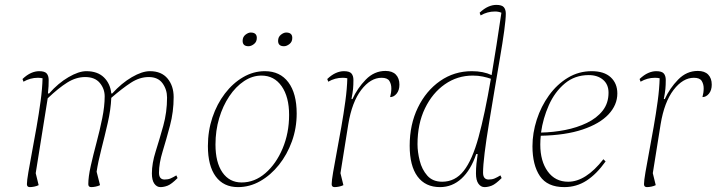

<svg xmlns="http://www.w3.org/2000/svg" viewBox="-20 -753 2930 785"><path d="M102 12Q90 12 90 0Q90 -14 96 -49Q102 -84 111 -132Q120 -180 129.5 -234Q139 -288 146 -339.5Q153 -391 154 -433Q145 -435 135 -435Q119 -435 104.5 -431Q90 -427 76 -419L72 -430Q90 -447 107 -454.5Q124 -462 140 -462Q163 -462 171 -452.5Q179 -443 179 -426Q179 -411 178.5 -401Q178 -391 176 -371H181Q218 -413 260 -437.5Q302 -462 333 -462Q379 -462 405 -436.5Q431 -411 435 -371H439Q477 -413 519 -437.5Q561 -462 593 -462Q640 -462 665 -432Q690 -402 690 -356Q690 -296 675 -239.5Q660 -183 645 -134Q630 -85 630 -47Q630 -19 653 -19Q667 -19 677.5 -23.5Q688 -28 701 -36L706 -25Q681 0 665.5 6Q650 12 636 12Q621 12 611 -2Q601 -16 601 -44Q601 -85 616.5 -134Q632 -183 647.5 -238.5Q663 -294 663 -354Q663 -387 644.5 -412.5Q626 -438 588 -438Q551 -438 515.5 -415Q480 -392 435 -353Q433 -305 420.5 -250.5Q408 -196 394.5 -143.5Q381 -91 375 -51L389 4Q381 8 371 10Q361 12 353 12Q341 12 341 0Q341 -30 351 -74.5Q361 -119 374.5 -169.5Q388 -220 398 -269.5Q408 -319 408 -359Q408 -390 388 -414Q368 -438 328 -438Q291 -438 255 -415.5Q219 -393 175 -351L126 -45L138 4Q130 8 120 10Q110 12 102 12Z M953 12Q894 12 862 -31.5Q830 -75 830 -156Q830 -218 848.5 -273Q867 -328 899.5 -370.5Q932 -413 974 -437.5Q1016 -462 1063 -462Q1125 -462 1159 -416.5Q1193 -371 1193 -289Q1193 -229 1173.5 -175Q1154 -121 1120.5 -79Q1087 -37 1044 -12.5Q1001 12 953 12ZM968 -7Q1021 -7 1065 -45Q1109 -83 1135.5 -146Q1162 -209 1162 -283Q1162 -357 1131.5 -400.5Q1101 -444 1049 -444Q1012 -444 978 -421.5Q944 -399 917.5 -359.5Q891 -320 876 -269.5Q861 -219 861 -162Q861 -89 889.5 -48Q918 -7 968 -7ZM1141 -564Q1117 -564 1117 -586Q1117 -602 1128.5 -611Q1140 -620 1150 -620Q1175 -620 1175 -598Q1175 -582 1163.5 -573Q1152 -564 1141 -564ZM996 -564Q972 -564 972 -586Q972 -602 983.5 -611Q995 -620 1005 -620Q1030 -620 1030 -598Q1030 -582 1018.5 -573Q1007 -564 996 -564Z M1348 12Q1336 12 1336 0Q1336 -14 1342 -49Q1348 -84 1357 -132Q1366 -180 1375.5 -234Q1385 -288 1392 -339.5Q1399 -391 1400 -433Q1391 -435 1381 -435Q1365 -435 1350.5 -431Q1336 -427 1322 -419L1318 -430Q1336 -447 1353 -454.5Q1370 -462 1386 -462Q1409 -462 1417 -452.5Q1425 -443 1425 -426Q1425 -405 1423.5 -389.5Q1422 -374 1417 -348H1421Q1441 -392 1475.5 -427.5Q1510 -463 1556 -463Q1584 -463 1598.5 -448Q1613 -433 1613 -407Q1613 -384 1601.5 -370Q1590 -356 1575 -356Q1580 -374 1580 -392Q1580 -409 1572 -422Q1564 -435 1540 -435Q1495 -435 1457 -385.5Q1419 -336 1404 -245L1372 -45L1384 4Q1376 8 1366 10Q1356 12 1348 12Z M1779 12Q1719 12 1687 -31.5Q1655 -75 1655 -157Q1655 -244 1688.5 -313Q1722 -382 1779.5 -422Q1837 -462 1909 -462Q1956 -462 1990 -446Q2000 -504 2010 -569Q2020 -634 2030 -701Q2018 -706 2004 -706Q1988 -706 1973.5 -702Q1959 -698 1945 -690L1941 -701Q1959 -718 1976 -725.5Q1993 -733 2009 -733Q2032 -733 2040 -723.5Q2048 -714 2048 -697Q2048 -675 2041.5 -627Q2035 -579 2024 -515.5Q2013 -452 2001.5 -382.5Q1990 -313 1979 -247Q1968 -181 1961.5 -128.5Q1955 -76 1955 -47Q1955 -19 1978 -19Q1992 -19 2002.5 -23.5Q2013 -28 2026 -36L2031 -25Q2006 0 1990.5 6Q1975 12 1961 12Q1946 12 1936 -2Q1926 -16 1926 -44Q1926 -64 1928 -84Q1930 -104 1933 -123H1927Q1905 -58 1867 -23Q1829 12 1779 12ZM1687 -163Q1687 -132 1696 -96Q1705 -60 1727 -35Q1749 -10 1788 -10Q1841 -10 1876 -54.5Q1911 -99 1936.5 -192Q1962 -285 1987 -431Q1973 -436 1954 -440Q1935 -444 1913 -444Q1850 -444 1799 -408.5Q1748 -373 1717.5 -310Q1687 -247 1687 -163Z M2287 12Q2218 12 2187.5 -33Q2157 -78 2157 -155Q2157 -209 2174.5 -263.5Q2192 -318 2224.5 -363Q2257 -408 2301.5 -435Q2346 -462 2399 -462Q2450 -462 2477 -437Q2504 -412 2504 -371Q2504 -324 2468 -285.5Q2432 -247 2362 -223.5Q2292 -200 2191 -198Q2189 -180 2189 -162Q2189 -94 2219.5 -52Q2250 -10 2303 -10Q2375 -10 2447 -102L2456 -93Q2419 -41 2378 -14.5Q2337 12 2287 12ZM2387 -446Q2330 -446 2289 -411.5Q2248 -377 2224 -323Q2200 -269 2192 -211Q2242 -212 2290.5 -221.5Q2339 -231 2379.5 -250.5Q2420 -270 2444 -300.5Q2468 -331 2468 -374Q2468 -408 2445.5 -427Q2423 -446 2387 -446Z M2625 12Q2613 12 2613 0Q2613 -14 2619 -49Q2625 -84 2634 -132Q2643 -180 2652.5 -234Q2662 -288 2669 -339.5Q2676 -391 2677 -433Q2668 -435 2658 -435Q2642 -435 2627.5 -431Q2613 -427 2599 -419L2595 -430Q2613 -447 2630 -454.5Q2647 -462 2663 -462Q2686 -462 2694 -452.5Q2702 -443 2702 -426Q2702 -405 2700.5 -389.5Q2699 -374 2694 -348H2698Q2718 -392 2752.5 -427.5Q2787 -463 2833 -463Q2861 -463 2875.5 -448Q2890 -433 2890 -407Q2890 -384 2878.5 -370Q2867 -356 2852 -356Q2857 -374 2857 -392Q2857 -409 2849 -422Q2841 -435 2817 -435Q2772 -435 2734 -385.5Q2696 -336 2681 -245L2649 -45L2661 4Q2653 8 2643 10Q2633 12 2625 12Z"/></svg>

Font: Petrona Thin
Style: Italic
Weight: 100
Italic angle: -9°
Designer: Ringo R. Seeber
Foundry: Ringo R. Seeber
Version: Version 2.001; ttfautohint (v1.8.3)